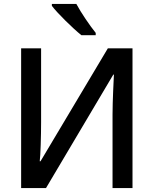

<svg xmlns="http://www.w3.org/2000/svg" viewBox="-20 -961 784 981"><path d="M370 -941H245V-931C273 -894 351 -817 396 -781H469V-793C439 -830 394 -896 370 -941ZM88 -714V0H215L559 -580H562C561 -553 555 -448 555 -375V0H657V-714H531L187 -137H183C187 -165 190 -269 190 -336V-714Z"/></svg>

Font: Noto Sans Thai Medium
Style: Regular
Weight: 500
Designer: Monotype Design Team
Foundry: Monotype Imaging Inc.
Version: Version 1.901